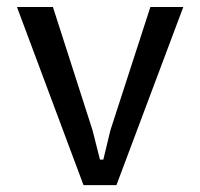

<svg xmlns="http://www.w3.org/2000/svg" viewBox="-20 -538 582 558"><path d="M29.3 -517.6H133.8L249 -159.2L270.5 -74.2H280.3L300.8 -159.2L417 -517.6H512.7L318.4 0H222.7Z"/></svg>

Font: Proza Libre
Style: Regular
Weight: 400
Designer: Jasper de Waard
Foundry: Jasper de Waard
Version: Version 1.001; ttfautohint (v1.4.1.8-43bc)